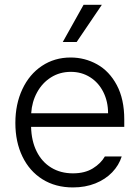

<svg xmlns="http://www.w3.org/2000/svg" viewBox="-20 -781 589 811"><path d="M44.9 -261.7Q44.9 -341.3 74.5 -404.3Q104 -467.3 157.2 -502.7Q210.4 -538.1 278.3 -538.1Q338.4 -538.1 390.1 -509.3Q441.9 -480.5 473.4 -421.4Q504.9 -362.3 504.9 -276.4V-245.1H111.3Q112.8 -185.5 134.8 -141.4Q156.7 -97.2 196.3 -73Q235.8 -48.8 288.1 -48.8Q338.4 -48.8 372.3 -69.8Q406.2 -90.8 422.9 -120.1H494.1Q482.4 -83 453.9 -53.2Q425.3 -23.4 382.8 -6.3Q340.3 10.7 288.1 10.7Q214.4 10.7 159.4 -23.7Q104.5 -58.1 74.7 -119.9Q44.9 -181.6 44.9 -261.7ZM436.5 -302.7Q436.5 -352.1 416.5 -392.1Q396.5 -432.1 360.6 -454.8Q324.7 -477.5 279.3 -477.5Q232.4 -477.5 195.3 -454.1Q158.2 -430.7 136.5 -390.6Q114.7 -350.6 111.8 -302.7ZM333 -760.7H410.2L303.7 -603.5H245.1Z"/></svg>

Font: Pretendard Light
Style: Regular
Weight: 300
Designer: Base glyphs from Inter by Rasmus Andersson; Hangeul glyphs from Noto Sans CJK(Source Han Sans) by Jang Soo-young and Kan
Foundry: Kil Hyung-jin
Version: Version 1.309